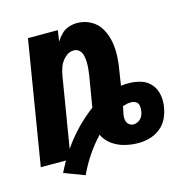

<svg xmlns="http://www.w3.org/2000/svg" viewBox="-95 -627 765 795"><g transform="rotate(-15 288.0 -229.0)"><path d="M176 80Q214 -2 275 -67Q287 -41 310.5 -24Q334 -7 363 0.5Q392 8 422 8Q446 8 470 1.5Q494 -5 515 -21Q536 -37 547 -60Q558 -83 562 -107Q567 -134 562 -161Q557 -188 540 -207.5Q523 -227 497.5 -234.5Q472 -242 445 -242Q429 -242 413 -240L422 -298Q428 -330 429.5 -362Q431 -394 425.5 -424.5Q420 -455 405 -481.5Q390 -508 363 -523Q336 -538 304 -538Q286 -538 268 -532Q250 -526 236.5 -512.5Q223 -499 213 -483L220 -530H92L5 0H113Q100 23 88 47ZM140 -42 189 -339Q192 -360 199.5 -380Q207 -400 224 -416Q241 -432 261 -432Q276 -432 285.5 -422.5Q295 -413 298 -399.5Q301 -386 301.5 -372Q302 -358 300.5 -343.5Q299 -329 297 -315L275 -183Q235 -153 201 -117.5Q167 -82 140 -42ZM422 -72Q411 -72 402.5 -79.5Q394 -87 392 -98.5Q390 -110 392 -121Q394 -130 395.5 -138Q397 -146 399 -155V-156Q408 -159 416.5 -161Q425 -163 434 -163Q446 -163 455.5 -157.5Q465 -152 467 -140.5Q469 -129 467 -117Q466 -106 460.5 -95.5Q455 -85 444.5 -78.5Q434 -72 422 -72Z"/></g></svg>

Font: Iosevka Sparkle XBdObl
Style: Regular
Weight: 800
Italic angle: -9°
Designer: Belleve Invis
Foundry: Belleve Invis
Version: Version 4.5.0; ttfautohint (v1.8.3)